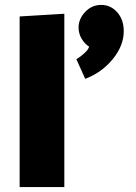

<svg xmlns="http://www.w3.org/2000/svg" viewBox="-20 -762 554 782"><path d="M300 -650Q300 -626 312 -605Q324 -584 343 -572Q340 -560 323.5 -545Q307 -530 291 -521L327 -441Q394 -466 439 -521Q484 -576 484 -635Q484 -682 457.5 -712Q431 -742 392 -742Q354 -742 327 -713.5Q300 -685 300 -650ZM60 -695V0H242V-706Z"/></svg>

Font: Catamaran
Style: Regular
Weight: 900
Designer: Pria Ravichandran
Version: Version 1.001;PS 001.000;hotconv 1.0.70;makeotf.lib2.5.58329